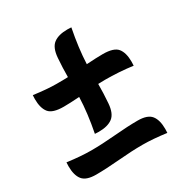

<svg xmlns="http://www.w3.org/2000/svg" viewBox="-167 -853 954 993"><g transform="rotate(-30 310.0 -356.5)"><path d="M407 -396 368 -395Q368 -340 363.5 -281.5Q359 -223 330 -201Q301 -179 247 -179Q243 -179 235.5 -179.5Q228 -180 224 -180Q246 -292 249 -386Q191 -382 155 -382Q89 -382 67 -409.5Q45 -437 45 -491Q45 -495 45.5 -502.5Q46 -510 46 -514Q127 -503 182 -503Q237 -503 250 -504Q250 -558 254.5 -616.5Q259 -675 288 -697Q317 -719 371 -719Q375 -719 382.5 -718.5Q390 -718 394 -718Q372 -607 368 -513Q428 -517 465 -517Q531 -517 553 -489.5Q575 -462 575 -408Q575 -404 574.5 -396.5Q574 -389 574 -385Q493 -396 407 -396ZM552 -20Q552 -16 551.5 -8.5Q551 -1 551 3Q470 -8 408 -8Q346 -8 264.5 -1Q183 6 124.5 6Q66 6 44 -21.5Q22 -49 22 -103Q22 -107 22.5 -114.5Q23 -122 23 -126Q104 -115 166 -115Q228 -115 309.5 -122Q391 -129 449.5 -129Q508 -129 530 -101.5Q552 -74 552 -20Z"/></g></svg>

Font: MeriendaOneRegular
Style: Regular
Weight: 400
Designer: Eduardo Rodriguez Tunni
Foundry: Eduardo Rodriguez Tunni
Version: Version 1.001